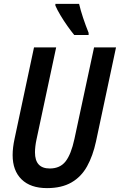

<svg xmlns="http://www.w3.org/2000/svg" viewBox="-20 -958 617 988"><path d="M222 10Q137 10 91 -35Q45 -80 45 -160Q45 -198 55 -244L155 -714H269L168 -241Q164 -223 162 -205.5Q160 -188 160 -174Q160 -91 236 -91Q289 -91 317.5 -127.5Q346 -164 363 -243L464 -714H577L474 -230Q458 -156 428 -102Q398 -48 347.5 -19Q297 10 222 10ZM362 -778Q347 -796 327.5 -823.5Q308 -851 291 -879.5Q274 -908 265 -929V-938H387Q395 -904 407.5 -866.5Q420 -829 436 -789V-778Z"/></svg>

Font: Noto Sans Condensed SemiBold
Style: Italic
Weight: 600
Width: 3
Italic angle: -12°
Designer: Monotype Design Team
Foundry: Monotype Imaging Inc.
Version: Version 2.013; ttfautohint (v1.8.4.7-5d5b)